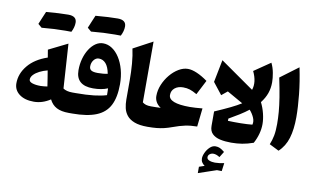

<svg xmlns="http://www.w3.org/2000/svg" viewBox="-116 -1211 2992 1813"><g transform="rotate(10 1380.5 -304.5)"><path d="M288.1 -480.5 275.9 -554.2 457.5 -644 484.9 -218.3Q517.1 -195.8 573.7 -195.8H574.2V0H573.7Q500.5 0 456.1 -23.4Q411.6 -46.9 387.2 -96.7Q311 -46.9 229.5 -46.9Q142.1 -46.9 90.1 -86.2Q38.1 -125.5 38.1 -190.4Q38.1 -282.7 103 -361.3Q168 -439.9 288.1 -480.5ZM308.1 -360.8Q267.1 -350.6 232.4 -333Q197.8 -315.4 177 -293.2Q156.2 -271 156.2 -246.6Q156.2 -225.6 187.7 -215.1Q219.2 -204.6 267.1 -204.6Q284.2 -204.6 301.3 -206.8Q318.4 -209 332 -210.9Q325.7 -252.9 320.1 -288.1Q314.5 -323.2 308.1 -360.8ZM409.2 -759.3Q305.7 -759.3 181.6 -747.6L145.5 -778.3Q158.7 -810.1 171.4 -840.8Q184.1 -871.6 197.3 -901.9Q328.1 -913.1 408.9 -913.1Q489.7 -913.1 489.7 -850.1Q489.7 -806.2 465.3 -758.8Z M1003.4 -350.6Q1003.4 -224.6 963.6 -147.5Q923.8 -70.3 836.7 -35.2Q749.5 0 606.9 0H574.2Q552.7 0 552.7 -38.6V-157.2Q552.7 -195.8 574.2 -195.8H606.4Q708 -195.8 780.5 -204.3Q853 -212.9 900.4 -228Q900.4 -242.2 900.1 -260Q899.9 -277.8 898.9 -293Q839.8 -268.1 758.3 -268.1Q594.2 -268.1 594.2 -413.6Q594.2 -472.7 608.9 -524.9Q623.5 -577.1 649.4 -617.4Q675.3 -657.7 708.7 -680.7Q742.2 -703.6 780.3 -703.6Q826.7 -703.6 867.2 -676.5Q907.7 -649.4 938.2 -601.3Q968.8 -553.2 986.1 -489Q1003.4 -424.8 1003.4 -350.6ZM872.1 -427.7Q859.9 -493.2 832.3 -524.2Q804.7 -555.2 765.6 -555.2Q737.3 -555.2 717 -529.5Q696.8 -503.9 696.8 -467.8Q696.8 -441.9 715.8 -430.4Q734.9 -418.9 777.8 -418.9Q802.2 -418.9 827.6 -421.1Q853 -423.3 872.1 -427.7ZM875 -804.7Q771.5 -804.7 647.5 -793L611.3 -823.7Q624.5 -855.5 637.2 -886.2Q649.9 -917 663.1 -947.3Q793.9 -958.5 874.8 -958.5Q955.6 -958.5 955.6 -895.5Q955.6 -851.6 931.2 -804.2Z M1245.6 -802.7V-219.7Q1259.8 -208 1278.8 -201.9Q1297.9 -195.8 1327.6 -195.8H1328.1V0H1327.6Q1249.5 0 1201.9 -18.6Q1154.3 -37.1 1129.4 -68.4Q1104.5 -99.6 1095.9 -138.4Q1087.4 -177.2 1087.4 -217.3V-401.4Q1087.4 -483.9 1081.1 -562Q1074.7 -640.1 1060.5 -703.6Z M1611.3 -605Q1649.4 -605 1698.7 -583.7Q1748 -562.5 1801.8 -523.4L1730 -383.8Q1690.4 -406.7 1661.4 -416Q1632.3 -425.3 1596.7 -425.3Q1547.4 -425.3 1516.6 -400.1Q1485.8 -375 1485.8 -333Q1485.8 -253.9 1689 -253.9Q1714.4 -253.9 1744.1 -255.9Q1773.9 -257.8 1810.1 -261.2L1790.5 -84Q1729 -83.5 1677.2 -72.8Q1625.5 -62 1562 -38.6Q1522 -23.9 1487.1 -15.6Q1452.1 -7.3 1414.6 -3.7Q1377 0 1328.1 0Q1306.6 0 1306.6 -38.6V-157.2Q1306.6 -195.8 1328.1 -195.8Q1350.6 -195.8 1376 -196.3Q1401.4 -196.8 1420.4 -197.8Q1390.1 -217.8 1375.2 -244.4Q1360.4 -271 1360.4 -301.8Q1360.4 -356.9 1382.8 -410.6Q1405.3 -464.4 1441.9 -508.3Q1478.5 -552.2 1522.9 -578.6Q1567.4 -605 1611.3 -605Z M1936.5 183.6Q1936.5 203.6 1960 213.1Q1983.4 222.7 2014.6 222.7Q2033.2 222.7 2057.1 219.7Q2081.1 216.8 2102.1 211.9L2091.8 290L2045.9 289.1L1872.6 348.1V287.1L1924.3 269.5Q1907.2 257.8 1897 241.7Q1886.7 225.6 1886.7 204.6Q1886.7 179.7 1901.4 148.2Q1916 116.7 1940.7 93.3Q1965.3 69.8 1994.6 69.8Q2018.1 69.8 2037.1 78.6Q2056.2 87.4 2081.5 108.4L2047.4 163.6Q2014.2 142.1 1986.3 142.1Q1966.8 142.1 1951.7 153.6Q1936.5 165 1936.5 183.6ZM2170.9 -374 2018.1 -460.9 1961.9 -415 1874 -526.9 1916.5 -742.2 2240.7 -515.1Q2267.6 -592.8 2219.7 -692.4L2376 -799.3Q2397 -756.3 2406 -707Q2415 -657.7 2415 -618.2Q2415 -561 2397.9 -512.5Q2380.9 -463.9 2343.3 -415.5Q2366.7 -369.6 2380.4 -315.2Q2394 -260.7 2394 -212.9Q2394 -167 2380.9 -118.9Q2367.7 -70.8 2343.3 -25.9Q2286.6 -5.9 2236.6 2.2Q2186.5 10.3 2131.3 10.3Q2072.8 10.3 2025.6 -0.2Q1978.5 -10.7 1950.7 -37.8Q1922.9 -64.9 1922.9 -114.3V-252Q2009.8 -289.6 2070.6 -319.1Q2131.3 -348.6 2170.9 -374ZM2251 -326.7Q2213.4 -297.4 2167.2 -268.3Q2121.1 -239.3 2067.4 -209L2066.9 -187.5Q2126 -185.1 2190.4 -186Q2254.9 -187 2300.8 -191.9Q2310.1 -223.6 2294.2 -260Q2278.3 -296.4 2251 -326.7Z M2645 -802.7Q2672.4 -670.4 2684.8 -549.8Q2697.3 -429.2 2697.3 -333Q2697.3 -215.8 2671.9 -131.8Q2646.5 -47.9 2586.4 7.3L2494.6 -38.6Q2512.2 -80.6 2521 -126.2Q2529.8 -171.9 2529.8 -238.3Q2529.8 -294.4 2524.9 -354.2Q2520 -414.1 2507.8 -490.7Q2495.6 -567.4 2473.1 -674.3Z"/></g></svg>

Font: Pinar ExtraBold
Style: Regular
Weight: 800
Designer: Amin Abedi
Version: Version 3.000